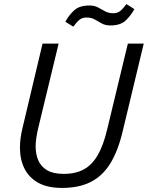

<svg xmlns="http://www.w3.org/2000/svg" viewBox="-20 -907 726 943"><path d="M285 16Q213 16 167.5 -9.5Q122 -35 100 -79.5Q78 -124 78 -182Q78 -204 81 -227.5Q84 -251 90 -276L189 -693H268L167 -275Q162 -253 158.5 -230.5Q155 -208 155 -188Q155 -150 168 -119.5Q181 -89 211 -71Q241 -53 293 -53Q352 -53 392.5 -75.5Q433 -98 460.5 -146Q488 -194 506 -270L608 -693H686L582 -260Q559 -164 521 -103Q483 -42 425 -13Q367 16 285 16ZM340 -776 301 -800Q318 -832 344 -856Q370 -880 419 -880Q444 -880 461.5 -870.5Q479 -861 496 -851.5Q513 -842 536 -842Q557 -842 571 -853.5Q585 -865 601 -887L640 -862Q623 -831 597.5 -806.5Q572 -782 522 -782Q497 -782 479.5 -792Q462 -802 445 -811.5Q428 -821 405 -821Q384 -821 370.5 -810Q357 -799 340 -776Z"/></svg>

Font: Ubuntu Sans
Style: Italic
Weight: 400
Italic angle: -13.5°
Designer: Dalton Maag Ltd
Foundry: Dalton Maag Ltd
Version: Version 1.006